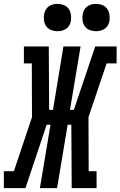

<svg xmlns="http://www.w3.org/2000/svg" viewBox="-58 -976 625 996"><path d="M-38 0V-88H14L108 -368L107 -647H66V-735H195L197 -406H217L271 -735H360L305 -406H325L436 -735H547V-647H495L401 -368L402 -88H443V0H314L312 -329H293L238 0H149L204 -329H184L74 0ZM440 -814Q423 -814 407.5 -820Q392 -826 382.5 -839Q373 -852 370.5 -868.5Q368 -885 371 -902Q373 -914 379 -925Q385 -936 395 -943Q405 -950 417 -953Q429 -956 440 -956Q457 -956 472.5 -950Q488 -944 497.5 -931Q507 -918 509.5 -901.5Q512 -885 510 -868Q508 -856 502 -845Q496 -834 485.5 -827Q475 -820 463.5 -817Q452 -814 440 -814ZM240 -814Q223 -814 207.5 -820Q192 -826 182.5 -839Q173 -852 170.5 -868.5Q168 -885 171 -902Q173 -914 179 -925Q185 -936 195 -943Q205 -950 217 -953Q229 -956 240 -956Q257 -956 272.5 -950Q288 -944 297.5 -931Q307 -918 309.5 -901.5Q312 -885 310 -868Q308 -856 302 -845Q296 -834 285.5 -827Q275 -820 263.5 -817Q252 -814 240 -814Z"/></svg>

Font: Iosevka Slab Semibold
Style: Italic
Weight: 600
Italic angle: -9°
Monospace: yes
Designer: Belleve Invis
Foundry: Belleve Invis
Version: Version 11.1.1; ttfautohint (v1.8.3)